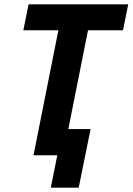

<svg xmlns="http://www.w3.org/2000/svg" viewBox="-20 -718 613 888"><path d="M549 -578H387L296 -121H399L344 150H215L245 0H135L250 -578H88L112 -698H573Z"/></svg>

Font: IBM Plex Sans Condensed
Style: Bold Italic
Weight: 700
Width: 3
Italic angle: -11.31°
Designer: Mike Abbink, Paul van der Laan, Pieter van Rosmalen
Foundry: Bold Monday
Version: Version 3.201